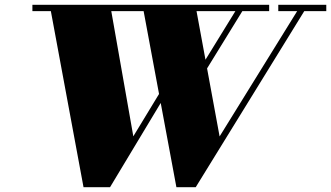

<svg xmlns="http://www.w3.org/2000/svg" viewBox="-20 -770 1380 800"><path d="M715 10 573.5 -750H794L895 -201.5L1234.5 -750H1264L795.5 10ZM328 10 187 -750H439L535.5 -202L702.5 -477H731.5L438.5 10ZM115 -723.5V-750H1101.5V-723.5ZM772 -417 977 -750H1006L801 -417ZM1139.5 -723.5V-750H1339.5V-723.5Z"/></svg>

Font: Bodoni Moda 9pt Black
Style: Italic
Weight: 900
Italic angle: -13°
Designer: Owen Earl
Foundry: indestructible type
Version: Version 2.004